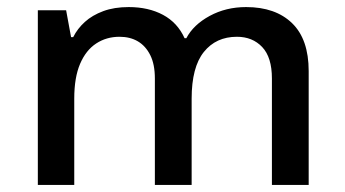

<svg xmlns="http://www.w3.org/2000/svg" viewBox="-20 -523 976 543"><path d="M676 -503Q759 -503 806 -457.5Q853 -412 853 -322V0H749V-301Q749 -361 721.5 -390Q694 -419 650 -419Q591 -419 556.5 -376Q522 -333 522 -244V0H418V-301Q418 -341 405 -367Q392 -393 370 -406Q348 -419 318 -419Q281 -419 252 -400Q223 -381 206.5 -342.5Q190 -304 190 -244V0H87V-494H167L181 -418H187Q199 -442 220 -461Q241 -480 272 -491.5Q303 -503 344 -503Q400 -503 441 -481Q482 -459 502 -415H507Q527 -453 573 -478Q619 -503 676 -503Z"/></svg>

Font: Noto Sans Armenian Medium
Style: Regular
Weight: 500
Designer: Monotype Design Team
Foundry: Monotype Imaging Inc.
Version: Version 2.007